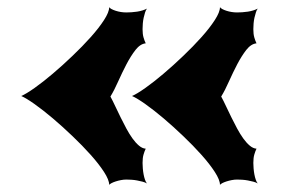

<svg xmlns="http://www.w3.org/2000/svg" viewBox="-20 -601 790 534"><path d="M591.8 -86.9Q591.8 -100.6 577.4 -122.8Q563 -145 540.3 -170.4Q517.6 -195.8 489.7 -222.4Q461.9 -249 434.8 -272Q407.7 -294.9 384.3 -311.5Q360.8 -328.1 347.2 -334Q360.8 -339.8 384.3 -356.4Q407.7 -373 434.8 -396Q461.9 -418.9 489.7 -445.6Q517.6 -472.2 540.3 -497.6Q563 -522.9 577.4 -545.2Q591.8 -567.4 591.8 -581.1Q593.3 -578.6 598.1 -575.9Q603 -573.2 609.9 -571Q616.7 -568.8 624.3 -567.6Q631.8 -566.4 639.2 -566.4Q645.5 -566.4 653.6 -566.9Q661.6 -567.4 669.4 -568.6Q677.2 -569.8 684.3 -572Q691.4 -574.2 696.8 -577.1Q693.8 -573.2 691.7 -566.4Q689.5 -559.6 687.7 -551.8Q686 -543.9 685.3 -535.6Q684.6 -527.3 684.6 -520Q684.6 -505.9 687.3 -496.8Q689.9 -487.8 693.4 -480.5Q678.2 -479 665 -462.2Q651.9 -445.3 639.9 -422.4Q627.9 -399.4 616.9 -374.8Q606 -350.1 595.2 -332.5Q601.6 -320.8 608.6 -305.7Q615.7 -290.5 623.5 -274.7Q631.3 -258.8 639.6 -243.4Q647.9 -228 656.7 -215.8Q665.5 -203.6 674.8 -195.8Q684.1 -188 693.4 -187.5Q689.9 -180.2 687.3 -171.1Q684.6 -162.1 684.6 -147.9Q684.6 -141.1 685.3 -132.6Q686 -124 687.5 -116Q689 -107.9 691.4 -101.1Q693.8 -94.2 696.8 -90.8Q691.9 -93.8 684.6 -95.7Q677.2 -97.7 669.4 -99.1Q661.6 -100.6 653.6 -101.1Q645.5 -101.6 639.2 -101.6Q632.3 -101.6 624.5 -100.1Q616.7 -98.6 609.9 -96.4Q603 -94.2 598.1 -91.6Q593.3 -88.9 591.8 -86.9ZM283.7 -86.9Q283.7 -100.6 269.3 -122.8Q254.9 -145 232.2 -170.4Q209.5 -195.8 181.6 -222.4Q153.8 -249 126.7 -272Q99.6 -294.9 76.2 -311.5Q52.7 -328.1 39.1 -334Q52.7 -339.8 76.2 -356.4Q99.6 -373 126.7 -396Q153.8 -418.9 181.6 -445.6Q209.5 -472.2 232.2 -497.6Q254.9 -522.9 269.3 -545.2Q283.7 -567.4 283.7 -581.1Q285.2 -578.6 290 -575.9Q294.9 -573.2 301.8 -571Q308.6 -568.8 316.2 -567.6Q323.7 -566.4 331.1 -566.4Q337.4 -566.4 345.5 -566.9Q353.5 -567.4 361.3 -568.6Q369.1 -569.8 376.2 -572Q383.3 -574.2 388.7 -577.1Q385.7 -573.2 383.5 -566.4Q381.3 -559.6 379.6 -551.8Q377.9 -543.9 377.2 -535.6Q376.5 -527.3 376.5 -520Q376.5 -505.9 379.2 -496.8Q381.8 -487.8 385.3 -480.5Q370.1 -479 356.9 -462.2Q343.8 -445.3 331.8 -422.4Q319.8 -399.4 308.8 -374.8Q297.9 -350.1 287.1 -332.5Q293.5 -320.8 300.5 -305.7Q307.6 -290.5 315.4 -274.7Q323.2 -258.8 331.5 -243.4Q339.8 -228 348.6 -215.8Q357.4 -203.6 366.7 -195.8Q376 -188 385.3 -187.5Q381.8 -180.2 379.2 -171.1Q376.5 -162.1 376.5 -147.9Q376.5 -141.1 377.2 -132.6Q377.9 -124 379.4 -116Q380.9 -107.9 383.3 -101.1Q385.7 -94.2 388.7 -90.8Q383.8 -93.8 376.5 -95.7Q369.1 -97.7 361.3 -99.1Q353.5 -100.6 345.5 -101.1Q337.4 -101.6 331.1 -101.6Q324.2 -101.6 316.4 -100.1Q308.6 -98.6 301.8 -96.4Q294.9 -94.2 290 -91.6Q285.2 -88.9 283.7 -86.9Z"/></svg>

Font: Arbutus
Style: Regular
Weight: 400
Designer: Karolina Lach
Foundry: Sorkin Type Co.
Version: Version 1.002